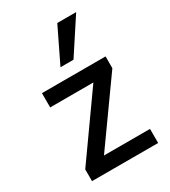

<svg xmlns="http://www.w3.org/2000/svg" viewBox="-184 -842 826 933"><g transform="rotate(-30 229.0 -375.0)"><path d="M52 0V-66L318 -441L320 -412H55V-492H412V-426L144 -50L142 -79H423V0ZM196 -556 290 -750H396L269 -556Z"/></g></svg>

Font: Nunito Sans 10pt SemiCondensed SemiBold
Style: Regular
Weight: 600
Width: 4
Designer: Vernon Adams
Foundry: Vernon Adams
Version: Version 3.101;gftools[0.9.27]